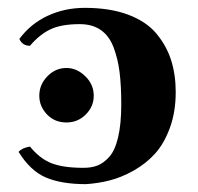

<svg xmlns="http://www.w3.org/2000/svg" viewBox="-20 -464 510 494"><path d="M194.8 -32.2Q215.3 -32.2 230.7 -38.1Q246.1 -43.9 261 -60.3Q275.9 -76.7 283.9 -110.8Q292 -145 292 -195.8Q292 -244.1 287.6 -278.8Q283.2 -313.5 272 -342.8Q260.7 -372.1 239 -387Q217.3 -401.9 185.1 -401.9Q138.2 -401.9 110.1 -388.7Q82 -375.5 57.1 -346.2Q37.6 -346.2 29.8 -363.8Q58.6 -402.8 102.5 -423.3Q146.5 -443.8 198.2 -443.8Q262.7 -443.8 309.6 -426.3Q356.4 -408.7 382.3 -377.7Q408.2 -346.7 420.2 -309.3Q432.1 -272 432.1 -227.1Q432.1 -175.8 417 -134.8Q401.9 -93.8 378.4 -68.1Q355 -42.5 323.5 -24.9Q292 -7.3 262.2 0.2Q232.4 7.8 201.2 9.8Q138.2 9.8 98.1 -7.3Q58.1 -24.4 27.8 -73.2Q36.6 -83.5 57.1 -86.9Q82.5 -55.7 112.8 -43.9Q143.1 -32.2 194.8 -32.2ZM150.9 -148.9Q120.6 -148.9 100.8 -169.7Q81.1 -190.4 81.1 -217.8Q81.1 -246.1 101.8 -267.6Q122.6 -289.1 150.9 -289.1Q177.7 -289.1 199.5 -267.8Q221.2 -246.6 221.2 -217.8Q221.2 -189.9 200.7 -169.4Q180.2 -148.9 150.9 -148.9Z"/></svg>

Font: Common Serif
Style: Bold
Weight: 700
Designer: Philipp H. Poll, Khaled Hosny
Foundry: Stefan Peev, Context Ltd.
Version: Version 1.026